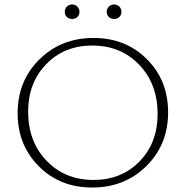

<svg xmlns="http://www.w3.org/2000/svg" viewBox="-20 -834 832 860"><path d="M326.5 -758Q317 -749 303 -749Q289 -749 279.5 -758Q270 -767 270 -781Q270 -795 279.5 -804.5Q289 -814 303 -814Q317 -814 326.5 -804.5Q336 -795 336 -781Q336 -767 326.5 -758ZM514.5 -758Q505 -749 491 -749Q477 -749 467.5 -758Q458 -767 458 -781Q458 -795 467.5 -804.5Q477 -814 491 -814Q505 -814 514.5 -804.5Q524 -795 524 -781Q524 -767 514.5 -758ZM393 6Q249 6 154 -89Q59 -184 59 -327Q59 -472 156.5 -568Q254 -664 399 -664Q543 -664 638 -569Q733 -474 733 -331Q733 -186 635.5 -90Q538 6 393 6ZM399 -28Q524 -28 605 -111Q686 -194 686 -324Q686 -458 603.5 -544Q521 -630 393 -630Q268 -630 187 -546.5Q106 -463 106 -334Q106 -200 188.5 -114Q271 -28 399 -28Z"/></svg>

Font: EauTestSC Light
Style: Regular
Weight: 300
Designer: Christian Thalmann (Catharsis Fonts)
Version: Version 0.001;PS 000.001;hotconv 1.0.88;makeotf.lib2.5.64775